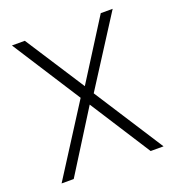

<svg xmlns="http://www.w3.org/2000/svg" viewBox="-105 -627 649 711"><g transform="rotate(-20 219.0 -271.5)"><path d="M369.1 0 215.8 -238.8 65.9 0H18.1L192.9 -273.9L20 -543H70.8L222.2 -309.1L370.1 -543H417L244.1 -272.9L419.9 0Z"/></g></svg>

Font: SVN-Poppins ExtraLight
Style: Regular
Weight: 200
Designer: Ninad Kale (Devanagari), Jonny Pinhorn (Latin)
Foundry: Indian Type Foundry
Version: Version 3.002 2017